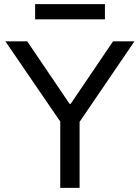

<svg xmlns="http://www.w3.org/2000/svg" viewBox="-20 -904 673 924"><path d="M270 0V-367L287 -294L6 -705H111L315 -404H320L524 -705H627L347 -294L363 -367V0ZM149 -811V-884H485V-811Z"/></svg>

Font: Nunito Sans 6pt
Style: Regular
Weight: 400
Version: Version 3.101;gftools[0.9.27]